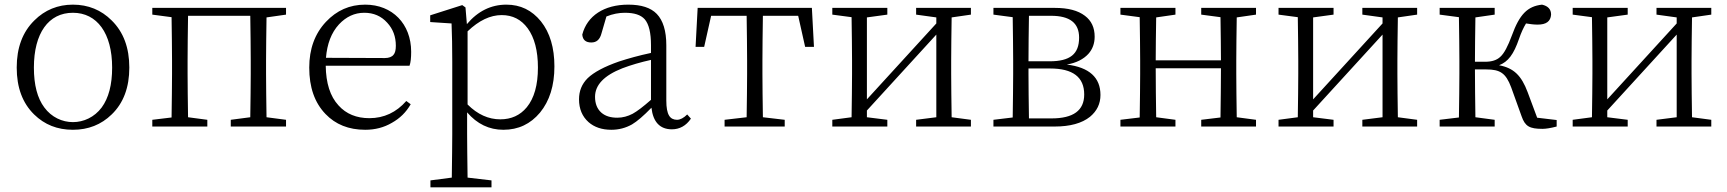

<svg xmlns="http://www.w3.org/2000/svg" viewBox="-20 -545 7440 827"><path d="M127 -52C172 -8 227 14 294 14C360 14 416 -8 461 -52C512 -101 537 -169 537 -254C537 -339 512 -407 461 -457C416 -502 360 -525 294 -525C229 -525 173 -502 128 -457C77 -407 52 -339 52 -254C52 -168 77 -101 127 -52ZM418 -82C355 2 233 2 171 -82C141 -122 126 -179 126 -254C126 -402 189 -490 294 -490C398 -490 463 -402 463 -254C463 -180 448 -123 418 -82Z M873 0V-29L790 -40C789 -113 788 -176 788 -227V-284C788 -339 789 -404 790 -477H1058C1059 -404 1060 -339 1060 -284V-227C1060 -176 1059 -113 1058 -40L974 -29V0H1212V-29L1128 -40C1127 -113 1126 -176 1126 -227V-284C1126 -335 1127 -397 1128 -470L1212 -482V-511H636V-482L719 -471C720 -398 721 -335 721 -284V-227C721 -176 720 -114 719 -39L636 -29V0Z M1553 14C1596 14 1634 4 1668 -16C1702 -35 1729 -61 1749 -96L1730 -110C1687 -61 1634 -36 1571 -36C1516 -36 1471 -54 1438 -91C1402 -130 1384 -187 1383 -262H1744C1749 -276 1751 -296 1751 -322C1751 -442 1670 -525 1553 -525C1486 -525 1430 -500 1384 -451C1336 -400 1312 -334 1312 -254C1312 -169 1335 -103 1382 -54C1425 -9 1482 14 1553 14ZM1384 -296C1389 -356 1407 -404 1440 -440C1471 -473 1507 -490 1549 -490C1589 -490 1622 -476 1648 -447C1673 -420 1685 -387 1685 -348C1685 -330 1682 -317 1675 -309C1668 -300 1655 -295 1638 -295Z M2097 262V232L1994 220C1993 140 1992 77 1992 32V-61C2035 -11 2087 14 2148 14C2213 14 2265 -11 2306 -60C2347 -110 2368 -176 2368 -259C2368 -339 2349 -404 2310 -453C2271 -501 2222 -525 2161 -525C2095 -525 2038 -497 1991 -441L1985 -513L1971 -523L1833 -479V-450L1925 -444C1927 -396 1928 -341 1928 -279V34C1928 79 1927 141 1926 220L1834 232V262ZM2135 -31C2084 -31 2037 -52 1994 -95V-410C2043 -457 2092 -480 2141 -480C2188 -480 2225 -461 2253 -423C2282 -383 2297 -327 2297 -254C2297 -179 2281 -122 2249 -83C2220 -48 2182 -31 2135 -31Z M2613 14C2646 14 2675 6 2702 -9C2724 -22 2752 -46 2786 -81C2793 -19 2823 12 2874 12C2907 12 2935 -3 2956 -34L2940 -52C2925 -37 2910 -29 2896 -29C2881 -29 2869 -35 2862 -47C2854 -60 2850 -81 2850 -112V-350C2850 -412 2836 -457 2809 -485C2783 -512 2742 -525 2686 -525C2582 -525 2509 -477 2488 -396C2490 -373 2503 -362 2527 -362C2550 -362 2564 -375 2571 -402L2592 -474C2619 -485 2646 -490 2671 -490C2712 -490 2740 -481 2757 -462C2775 -441 2784 -404 2784 -350V-317C2732 -306 2686 -293 2646 -280C2583 -258 2538 -234 2511 -208C2486 -183 2474 -153 2474 -117C2474 -76 2488 -43 2515 -19C2540 3 2573 14 2613 14ZM2639 -38C2610 -38 2587 -45 2570 -60C2552 -76 2543 -99 2543 -128C2543 -179 2582 -220 2661 -251C2698 -265 2739 -277 2784 -287V-115C2751 -86 2725 -66 2705 -55C2684 -44 2662 -38 2639 -38Z M3360 0V-29L3266 -40C3265 -113 3264 -176 3264 -227V-284C3264 -339 3265 -404 3266 -477H3418L3448 -343H3486L3477 -511H2985L2976 -343H3013L3043 -477H3196C3197 -404 3198 -339 3198 -284V-227C3198 -176 3197 -113 3196 -40L3101 -29V0Z M3802 0V-29L3714 -40V-69L4013 -396V-40L3926 -29V0H4162V-29L4079 -40C4078 -113 4077 -176 4077 -227V-284C4077 -335 4078 -397 4079 -470L4162 -482V-511H3926V-482L4013 -470V-444L3714 -117V-470L3802 -482V-511H3565V-482L3648 -471C3649 -398 3650 -335 3650 -284V-227C3650 -176 3649 -113 3648 -40L3565 -29V0Z M4523 0C4589 0 4640 -14 4675 -42C4705 -67 4720 -98 4720 -136C4720 -211 4672 -255 4575 -267C4616 -274 4647 -290 4668 -313C4686 -333 4695 -358 4695 -387C4695 -426 4681 -456 4653 -477C4623 -500 4580 -511 4524 -511H4259V-482L4342 -471C4343 -398 4344 -335 4344 -284V-227C4344 -176 4343 -114 4342 -39L4259 -29V0ZM4412 -35C4411 -108 4410 -172 4410 -227V-250H4503C4601 -250 4650 -213 4650 -138C4650 -69 4603 -35 4509 -35ZM4410 -281C4410 -342 4411 -408 4412 -477H4507C4588 -477 4628 -446 4628 -383C4628 -312 4589 -281 4501 -281Z M5043 0V-29L4960 -40C4959 -113 4958 -184 4958 -251H5239C5239 -184 5238 -114 5237 -39L5154 -29V0H5390V-29L5307 -40C5306 -113 5305 -176 5305 -227V-284C5305 -335 5306 -397 5307 -470L5390 -482V-511H5154V-482L5237 -471C5238 -399 5239 -337 5239 -285H4958C4958 -338 4959 -399 4960 -470L5043 -482V-511H4806V-482L4889 -471C4890 -398 4891 -335 4891 -284V-227C4891 -176 4890 -114 4889 -39L4806 -29V0Z M5724 0V-29L5636 -40V-69L5935 -396V-40L5848 -29V0H6084V-29L6001 -40C6000 -113 5999 -176 5999 -227V-284C5999 -335 6000 -397 6001 -470L6084 -482V-511H5848V-482L5935 -470V-444L5636 -117V-470L5724 -482V-511H5487V-482L5570 -471C5571 -398 5572 -335 5572 -284V-227C5572 -176 5571 -113 5570 -40L5487 -29V0Z M6624 10C6638 10 6658 7 6685 0V-28L6601 -38L6560 -148C6533 -220 6500 -252 6437 -264C6476 -279 6500 -311 6523 -378C6532 -404 6542 -426 6553 -444C6571 -441 6588 -439 6603 -439C6640 -439 6659 -453 6661 -482C6661 -505 6648 -519 6622 -525C6559 -518 6525 -483 6492 -392C6475 -346 6459 -315 6442 -300C6427 -286 6406 -279 6377 -279H6333C6333 -334 6334 -398 6335 -470L6418 -482V-511H6181V-482L6264 -471C6265 -398 6266 -335 6266 -284V-227C6266 -176 6265 -114 6264 -39L6181 -29V0H6418V-29L6335 -40C6334 -113 6333 -182 6333 -246H6381C6442 -246 6466 -230 6489 -169L6534 -44C6549 -1 6568 10 6624 10Z M6991 0V-29L6903 -40V-69L7202 -396V-40L7115 -29V0H7351V-29L7268 -40C7267 -113 7266 -176 7266 -227V-284C7266 -335 7267 -397 7268 -470L7351 -482V-511H7115V-482L7202 -470V-444L6903 -117V-470L6991 -482V-511H6754V-482L6837 -471C6838 -398 6839 -335 6839 -284V-227C6839 -176 6838 -113 6837 -40L6754 -29V0Z"/></svg>

Font: AllPunType Light
Style: Regular
Weight: 300
Version: 1.0